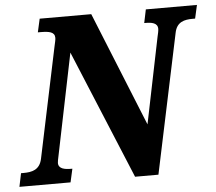

<svg xmlns="http://www.w3.org/2000/svg" viewBox="-73 -770 932 827"><g transform="rotate(-5 393.0 -357.0)"><path d="M-22 0H199L212 -58H207C180 -58 152 -62 152 -88C152 -94 154 -103 158 -122L247 -557L478 0H579L706 -602C715 -649 749 -656 784 -656H795L808 -714H587L575 -656H580C607 -656 633 -652 633 -626C633 -618 630 -604 627 -592L551 -220L351 -714H128L115 -656H126C163 -656 188 -652 188 -626C188 -618 185 -606 181 -588L81 -112C71 -65 37 -58 1 -58H-10Z"/></g></svg>

Font: Noto Serif Condensed Black
Style: Italic
Weight: 900
Width: 3
Italic angle: -12°
Designer: Monotype Design Team
Foundry: Monotype Imaging Inc.
Version: Version 2.013